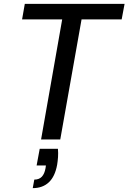

<svg xmlns="http://www.w3.org/2000/svg" viewBox="-20 -720 663 991"><path d="M192 0 301 -620H94L108 -700H623L608 -620H401L291 0ZM149 251 157 207Q182 207 196 192Q210 177 215 148L217 134H169L185 48H279Q281 70 279.5 91Q278 112 275 130Q264 191 232 221Q200 251 149 251Z"/></svg>

Font: DM Sans Medium
Style: Italic
Weight: 500
Italic angle: -10°
Designer: Colophon Foundry, Jonny Pinhorn
Foundry: Colophon Foundry
Version: Version 4.004;gftools[0.9.30]